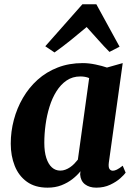

<svg xmlns="http://www.w3.org/2000/svg" viewBox="-20 -854 619 884"><path d="M481 -105Q478.5 -84.5 484 -76.2Q489.5 -68 500 -68Q507.5 -68 518 -73Q528.5 -78 545 -91L558.5 -59Q552.5 -50 534.2 -33.5Q516 -17 487.5 -3.5Q459 10 423 10Q391.5 10 371.2 -5.5Q351 -21 349 -51L350.5 -65.5Q335.5 -46.5 313.2 -29.2Q291 -12 262.8 -1Q234.5 10 199 10Q141.5 10 103.8 -17.2Q66 -44.5 47.8 -90.5Q29.5 -136.5 29.5 -192.5Q29.5 -248.5 43.8 -302.2Q58 -356 85.5 -403.2Q113 -450.5 153.2 -486.8Q193.5 -523 245.8 -543.2Q298 -563.5 361 -563.5Q389 -563.5 420 -557Q451 -550.5 472.5 -543L545 -563.5ZM390.5 -494.5Q381.5 -498.5 371.2 -500.2Q361 -502 350 -502Q314 -502 286.8 -483.5Q259.5 -465 239.8 -433.5Q220 -402 207.8 -362.2Q195.5 -322.5 189.8 -279.8Q184 -237 184 -196.5Q184 -155.5 193.2 -126.8Q202.5 -98 219 -83.2Q235.5 -68.5 257.5 -68.5Q270 -68.5 281.2 -72.8Q292.5 -77 302.8 -84Q313 -91 322 -100.2Q331 -109.5 338.5 -119ZM231 -612.5 188.5 -641 359.5 -834.5H423.5L530.5 -639L484 -615Q458 -641 431.8 -670.8Q405.5 -700.5 379 -729.5Q343.5 -699.5 306 -669.2Q268.5 -639 231 -612.5Z"/></svg>

Font: Merriweather 28pt ExtraBold
Style: Italic
Weight: 800
Italic angle: -7.8°
Version: Version 2.101